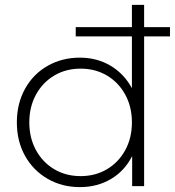

<svg xmlns="http://www.w3.org/2000/svg" viewBox="-20 -762 716 786"><path d="M570 -742V0H521V-123Q490 -62 434 -29Q378 4 307 4Q234 4 175 -30Q116 -64 82.5 -124Q49 -184 49 -261Q49 -338 82.5 -398.5Q116 -459 175 -492.5Q234 -526 307 -526Q377 -526 432.5 -493Q488 -460 520 -401V-742ZM520 -261Q520 -325 492.5 -375Q465 -425 417.5 -453Q370 -481 310 -481Q250 -481 202.5 -453Q155 -425 127.5 -375Q100 -325 100 -261Q100 -197 127.5 -147Q155 -97 202.5 -69Q250 -41 310 -41Q370 -41 417.5 -69Q465 -97 492.5 -147Q520 -197 520 -261ZM290 -651H676V-613H290Z"/></svg>

Font: Montserrat Atlas Light
Style: Regular
Weight: 300
Designer: Julieta Ulanovsky
Foundry: Julieta Ulanovsky
Version: Version 7.200